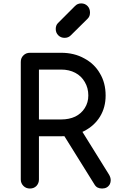

<svg xmlns="http://www.w3.org/2000/svg" viewBox="-20 -1085 672 1105"><path d="M152.3 0Q129.9 0 115.2 -14.6Q99.6 -30.3 99.6 -51.8Q99.6 -277.3 99.6 -728.5Q99.6 -752 115.2 -766.6Q129.9 -781.2 152.3 -781.2Q211.9 -781.2 332 -781.2Q407.2 -781.2 464.8 -749Q523.4 -717.8 554.7 -663.1Q587.9 -608.4 587.9 -535.2Q587.9 -466.8 555.7 -414.1Q523.4 -361.3 464.8 -331.1Q407.2 -300.8 332 -300.8Q289.1 -300.8 204.1 -300.8Q204.1 -238.3 204.1 -51.8Q204.1 -30.3 189.5 -14.6Q174.8 0 152.3 0ZM567.4 0Q552.7 0 541 -5.9Q530.3 -11.7 522.5 -25.4Q461.9 -122.1 341.8 -315.4Q367.2 -322.3 443.4 -343.8Q484.4 -278.3 607.4 -80.1Q617.2 -63.5 617.2 -47.9Q617.2 -36.1 612.3 -25.4Q598.6 0 567.4 0ZM204.1 -397.5Q236.3 -397.5 332 -397.5Q377.9 -397.5 413.1 -414.1Q448.2 -431.6 467.8 -462.9Q488.3 -495.1 488.3 -535.2Q488.3 -579.1 467.8 -613.3Q448.2 -647.5 413.1 -666Q377.9 -684.6 332 -684.6Q289.1 -684.6 204.1 -684.6Q204.1 -613.3 204.1 -397.5ZM351.6 -867.2Q330.1 -867.2 315.4 -881.8Q300.8 -896.5 300.8 -918Q300.8 -939.5 313.5 -952.1Q345.7 -984.4 411.1 -1049.8Q425.8 -1065.4 447.3 -1065.4Q469.7 -1065.4 484.4 -1049.8Q498 -1035.2 498 -1012.7Q498 -1002.9 495.1 -994.1Q492.2 -985.4 484.4 -977.5Q452.1 -945.3 386.7 -880.9Q373 -867.2 351.6 -867.2Z"/></svg>

Font: Abed
Style: Bold
Weight: 700
Designer: Johan Aakerlund
Version: Version 3.105